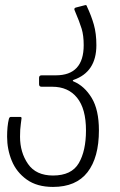

<svg xmlns="http://www.w3.org/2000/svg" viewBox="-20 -509 473 757"><path d="M8 30Q8 -12 15 -40Q17 -48 23 -48H60Q65 -48 65 -43Q65 -39 62 -19.5Q59 0 59 30Q59 92 90.5 137.5Q122 183 189 183Q262 183 290.5 134.5Q319 86 319 5Q319 -80 284 -123.5Q249 -167 186 -167H144Q134 -167 134 -177V-202Q134 -212 144 -212H200Q310 -212 310 -331Q310 -369 302 -395.5Q294 -422 274 -469Q271 -476 278 -479L313 -488L317 -489Q322 -489 323 -483Q340 -447 350 -412Q360 -377 360 -331Q360 -225 270 -194Q267 -193 267 -191Q267 -189 270 -188Q313 -170 341.5 -123Q370 -76 370 5Q370 112 325 170Q280 228 189 228Q126 228 85.5 199Q45 170 26.5 125Q8 80 8 30Z"/></svg>

Font: Barlow GEO Light
Style: Regular
Weight: 300
Designer: Jeremy Tribby
Foundry: Tribby Type
Version: Version 1.408